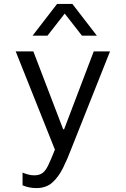

<svg xmlns="http://www.w3.org/2000/svg" viewBox="-20 -773 640 979"><path d="M166 186Q146 186 129 182.5Q112 179 95 172V107Q106 112 122.5 116.5Q139 121 154 121Q181 121 197 109Q213 97 226.5 68.5Q240 40 260 -10L60 -511H150L302 -114H307L458 -511H541L345 -18Q324 38 301 84Q278 130 246.5 158Q215 186 166 186ZM146 -591 271 -753H349L474 -591H398L284 -737H336L222 -591Z"/></svg>

Font: Chivo Mono Medium Light
Style: Regular
Weight: 300
Monospace: yes
Version: Version 1.008